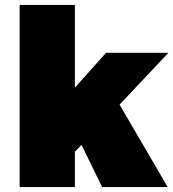

<svg xmlns="http://www.w3.org/2000/svg" viewBox="-20 -762 706 782"><path d="M666 -547 467 -336 663 0H396L312 -172L285 -144V0H60V-742H285V-405L412 -547Z"/></svg>

Font: TypoPRO Montserrat Alternates
Style: Regular
Weight: 900
Designer: Julieta Ulanovsky
Foundry: Julieta Ulanovsky
Version: Version 6.001